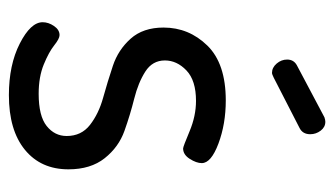

<svg xmlns="http://www.w3.org/2000/svg" viewBox="-180 -564 752 432"><g transform="rotate(90 196.0 -348.0)"><path d="M268 -646 155 -588Q147 -584 144 -584Q132 -584 123 -594.5Q114 -605 114 -618Q114 -633 127 -640L244 -702Q250 -704 254 -704Q266 -704 274 -693.5Q282 -683 282 -670Q282 -653 268 -646ZM191 -59Q241 -59 263.5 -77Q286 -95 286 -122Q286 -155 261 -174.5Q236 -194 200 -204Q164 -214 128 -226Q92 -238 67 -266Q42 -294 42 -340Q42 -397 82.5 -438.5Q123 -480 206 -480Q259 -480 303 -463.5Q347 -447 347 -426Q347 -414 337.5 -399Q328 -384 314 -384Q310 -384 275.5 -398.5Q241 -413 207 -413Q161 -413 138.5 -391.5Q116 -370 116 -343Q116 -315 141 -299Q166 -283 202 -274Q238 -265 274.5 -252Q311 -239 336 -207.5Q361 -176 361 -126Q361 -64 317 -28Q273 8 194 8Q126 8 78 -16.5Q30 -41 30 -68Q30 -81 38.5 -93.5Q47 -106 59 -106Q67 -106 82 -94Q97 -82 125 -70.5Q153 -59 191 -59Z"/></g></svg>

Font: Dosis
Style: Medium
Weight: 500
Designer: Edgar Tolentino, Pablo Impallari, Igino Marini
Foundry: Edgar Tolentino, Pablo Impallari, Igino Marini
Version: Version 1.007